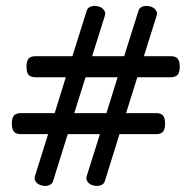

<svg xmlns="http://www.w3.org/2000/svg" viewBox="-20 -610 640 641"><path d="M140.6 -162.1H50.3Q33.7 -162.1 26.6 -170.2Q19.5 -178.2 19.5 -197.3Q19.5 -216.3 26.6 -224.4Q33.7 -232.4 50.3 -232.4H162.6L199.7 -352.1H99.1Q82.5 -352.1 75.4 -360.1Q68.4 -368.2 68.4 -387.2Q68.4 -406.2 75.4 -414.3Q82.5 -422.4 99.1 -422.4H221.7L269.5 -574.2Q272 -582.5 279.5 -586.4Q287.1 -590.3 295.9 -590.3Q303.2 -590.3 310.3 -588.1Q317.4 -585.9 322.5 -581.5Q327.6 -577.1 330.1 -571Q332.5 -564.9 330.1 -557.6L287.6 -422.4H394.5L442.4 -574.2Q444.8 -582.5 452.4 -586.4Q460 -590.3 468.8 -590.3Q476.1 -590.3 483.2 -588.1Q490.2 -585.9 495.4 -581.5Q500.5 -577.1 502.9 -571Q505.4 -564.9 502.9 -557.6L460.4 -422.4H549.3Q565.9 -422.4 573 -414.3Q580.1 -406.2 580.1 -387.2Q580.1 -368.2 573 -360.1Q565.9 -352.1 549.3 -352.1H438.5L400.9 -232.4H500.5Q517.1 -232.4 524.2 -224.4Q531.2 -216.3 531.2 -197.3Q531.2 -178.2 524.2 -170.2Q517.1 -162.1 500.5 -162.1H378.9L330.1 -5.4Q327.6 2.9 320.1 6.8Q312.5 10.7 303.7 10.7Q296.4 10.7 289.3 8.5Q282.2 6.3 277.1 2Q272 -2.4 269.5 -8.5Q267.1 -14.6 269.5 -22L313.5 -162.1H206.1L157.2 -5.4Q154.8 2.9 147.2 6.8Q139.6 10.7 130.9 10.7Q123.5 10.7 116.5 8.5Q109.4 6.3 104.2 2Q99.1 -2.4 96.7 -8.5Q94.2 -14.6 96.7 -22ZM228 -232.4H335.4L372.6 -352.1H265.6Z"/></svg>

Font: Courier Prime
Style: Regular
Weight: 400
Designer: Alan Dague-Greene
Foundry: Quote-Unquote Apps
Version: Version 1.203